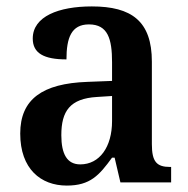

<svg xmlns="http://www.w3.org/2000/svg" viewBox="-20 -568 587 598"><path d="M188 10C261 10 289 -22 329 -77H337L355 0H513V-48H510C468 -48 453 -64 453 -119V-376C453 -502 390 -548 266 -548C163 -548 82 -517 82 -448C82 -402 117 -383 187 -383C187 -450 202 -492 257 -492C316 -492 329 -447 329 -374V-316L252 -313C112 -308 43 -259 43 -152C43 -42 107 10 188 10ZM230 -56C189 -56 171 -88 171 -147C171 -222 198 -261 282 -266L329 -269V-191C329 -110 290 -56 230 -56Z"/></svg>

Font: Noto Serif Khmer SemiCondensed SemiBold
Style: Regular
Weight: 600
Width: 4
Designer: Danh Hong and the Monotype Design Team
Foundry: Monotype Imaging Inc.
Version: Version 2.004